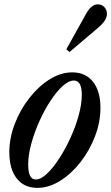

<svg xmlns="http://www.w3.org/2000/svg" viewBox="-20 -876 524 906"><path d="M156.5 10.5Q93.5 10.5 58.8 -34.2Q24 -79 24 -157.5Q24 -225 49.8 -291.8Q75.5 -358.5 118.5 -413.5Q161.5 -468.5 214.2 -501.5Q267 -534.5 321 -534.5Q384 -534.5 419 -490Q454 -445.5 454 -367.5Q454 -299.5 428.2 -232.5Q402.5 -165.5 359.5 -110.5Q316.5 -55.5 263.5 -22.5Q210.5 10.5 156.5 10.5ZM149 -29Q172.5 -29 201.2 -56Q230 -83 259 -127.5Q288 -172 312.2 -225Q336.5 -278 351.2 -331.5Q366 -385 366 -428.5Q366 -496 328.5 -496Q304.5 -496 275.5 -469.8Q246.5 -443.5 218 -400Q189.5 -356.5 165.8 -303.8Q142 -251 127.5 -197.5Q113 -144 113 -99Q113 -29 149 -29ZM308 -630.5 293 -643.5 385.5 -809.5Q410.5 -855.5 441 -855.5Q460 -855.5 472.2 -842.8Q484.5 -830 484.5 -811Q484.5 -795 474.5 -779Q464.5 -763 440 -742.5Z"/></svg>

Font: Libre Caslon Condensed Medium Italic
Style: Regular
Weight: 500
Italic angle: -22.583°
Designer: Pablo Impallari, Rodrigo Fuenzalida, Katja Schimmel, Ertekin Erdin
Foundry: Pablo Impallari, Rodrigo Fuenzalida
Version: Version 2.000; ttfautohint (v1.8.4.7-5d5b);gftools[0.9.33]